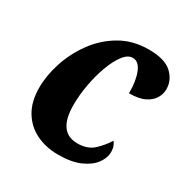

<svg xmlns="http://www.w3.org/2000/svg" viewBox="-133 -659 758 782"><g transform="rotate(30 245.5 -268.0)"><path d="M242 10Q185 10 139 -12Q93 -34 66 -78.5Q39 -123 39 -189Q39 -245 59 -307Q79 -369 118.5 -423.5Q158 -478 216 -512Q274 -546 349 -546Q424 -546 457.5 -515Q491 -484 491 -441Q491 -419 479 -398.5Q467 -378 440 -364.5Q413 -351 367 -351Q368 -406 353 -445Q338 -484 309 -484Q286 -484 265.5 -457Q245 -430 229 -386.5Q213 -343 204 -293Q195 -243 195 -197Q195 -69 287 -69Q334 -69 362 -95Q390 -121 409 -152Q415 -146 419.5 -134Q424 -122 424 -107Q424 -80 404.5 -53Q385 -26 344.5 -8Q304 10 242 10Z"/></g></svg>

Font: Noto Serif Condensed ExtraBold
Style: Italic
Weight: 800
Width: 3
Italic angle: -12°
Designer: Monotype Design Team
Foundry: Monotype Imaging Inc.
Version: Version 2.014; ttfautohint (v1.8.4.7-5d5b)